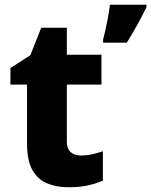

<svg xmlns="http://www.w3.org/2000/svg" viewBox="-20 -780 638 810"><path d="M321 -124Q346 -124 368.5 -129Q391 -134 414 -142V-18Q387 -6 352 2Q317 10 269 10Q218 10 178.5 -6.5Q139 -23 116.5 -63Q94 -103 94 -176V-423H24V-493L108 -547L154 -663H262V-549H408V-423H262V-182Q262 -153 278 -138.5Q294 -124 321 -124ZM598 -750Q581 -715 561 -678.5Q541 -642 515 -600H415V-613Q423 -643 431.5 -685.5Q440 -728 444 -760H598Z"/></svg>

Font: Noto Sans Sinhala ExtraBold
Style: Regular
Weight: 800
Designer: Jelle Bosma - Monotype Design Team
Foundry: Monotype Imaging Inc.
Version: Version 2.006; ttfautohint (v1.8.4.7-5d5b)